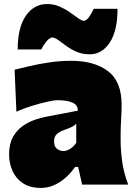

<svg xmlns="http://www.w3.org/2000/svg" viewBox="-20 -902 661 938"><path d="M180.2 16.1Q127 16.1 92.5 -6.6Q58.1 -29.3 41.3 -66.7Q24.4 -104 24.4 -147.5Q24.4 -198.7 43.2 -232.4Q62 -266.1 90.6 -286.1Q119.1 -306.2 149.9 -316.7Q180.7 -327.1 204.1 -331.5L359.9 -361.3Q362.8 -412.6 258.3 -412.6Q245.1 -412.6 211.2 -405Q177.2 -397.5 136 -384.8Q94.7 -372.1 60.1 -356.4L51.3 -561.5Q81.1 -568.8 125 -579.1Q168.9 -589.4 221.2 -597.2Q273.4 -605 327.1 -605Q440.9 -605 507.6 -554.4Q574.2 -503.9 574.2 -390.1Q574.2 -360.4 571.8 -318.8Q569.3 -277.3 569.3 -248V-216.3Q569.3 -168 576.7 -113.8Q584 -59.6 606.4 0H381.3L361.8 -86.4H346.7Q330.1 -61.5 304.7 -37.8Q279.3 -14.2 247.6 1Q215.8 16.1 180.2 16.1ZM290 -164.1Q305.7 -164.1 323 -175Q340.3 -186 352.5 -204.1V-297.4Q344.7 -289.6 333 -283Q321.3 -276.4 293.9 -267.1Q275.9 -261.2 260 -249Q244.1 -236.8 244.1 -210.9Q244.1 -186 258.5 -175Q272.9 -164.1 290 -164.1ZM417.5 -636.7Q382.8 -636.7 355 -648.7Q327.1 -660.6 305.4 -676.5Q283.7 -692.4 266.4 -705.1Q249 -717.8 235.4 -719.2Q220.2 -716.8 205.6 -698.2Q190.9 -679.7 181.6 -660.2H66.4Q66.4 -767.1 106 -824.7Q145.5 -882.3 210.9 -882.3Q242.7 -882.3 270.3 -870.4Q297.9 -858.4 320.6 -842.5Q343.3 -826.7 360.6 -814Q377.9 -801.3 389.6 -799.8Q403.8 -802.2 416.3 -820.3Q428.7 -838.4 438 -858.9H554.2Q554.2 -752 516.4 -694.3Q478.5 -636.7 417.5 -636.7Z"/></svg>

Font: Pinar Black
Style: Regular
Weight: 900
Designer: Amin Abedi
Version: Version 3.000